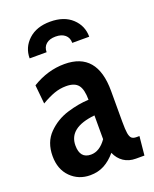

<svg xmlns="http://www.w3.org/2000/svg" viewBox="-136 -785 698 872"><g transform="rotate(-20 213.5 -349.0)"><path d="M16 -130Q16 -197 56.5 -238Q97 -279 152 -296Q207 -313 257 -315Q257 -365 240 -386.5Q223 -408 182 -408Q152 -408 124 -398Q96 -388 62 -368L53 -459Q128 -505 209 -505Q367 -505 367 -318V-169Q367 -131 370 -113Q373 -95 380.5 -88Q388 -81 404 -81H418L409 10H368Q334 10 309.5 -6.5Q285 -23 272 -53Q246 -22 216 -6Q186 10 148 10Q92 10 54 -28Q16 -66 16 -130ZM258 -124V-239Q130 -226 130 -140Q130 -77 183 -77Q225 -77 258 -124ZM358 -583H276Q276 -608 259.5 -622Q243 -636 214 -636Q185 -636 168.5 -622Q152 -608 152 -583H70Q70 -636 109 -672Q148 -708 214 -708Q281 -708 319.5 -672Q358 -636 358 -583Z"/></g></svg>

Font: Cabin Condensed SemiBold
Style: Regular
Weight: 600
Width: 3
Designer: Pablo Impallari
Foundry: Pablo Impallari. http://www.impallari.com Igino Marini. http://www.ikern.com
Version: Version 2.001